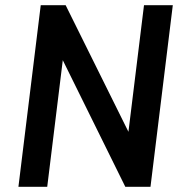

<svg xmlns="http://www.w3.org/2000/svg" viewBox="-20 -720 692 740"><path d="M51 0 137 -700H233L475 -212L535 -700H646L560 0H463L222 -488L162 0Z"/></svg>

Font: Haskoy SemiBold
Style: Italic
Weight: 600
Designer: Ertekin Erdin
Foundry: Ertekin Erdin
Version: Version 2.000; ttfautohint (v1.8.4.7-5d5b)